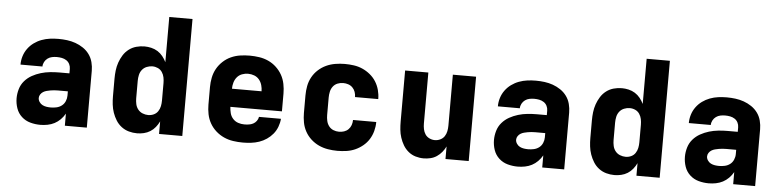

<svg xmlns="http://www.w3.org/2000/svg" viewBox="-45 -964 4890 1202"><g transform="rotate(5 2400.0 -363.5)"><path d="M231 8Q199 8 168 -0.5Q137 -9 113.5 -30.5Q90 -52 79.5 -82.5Q69 -113 69 -145Q69 -174 77.5 -203Q86 -232 105.5 -254.5Q125 -277 151 -291.5Q177 -306 205.5 -314.5Q234 -323 263.5 -326Q293 -329 322 -329H385V-357Q385 -373 378 -387Q371 -401 358 -409.5Q345 -418 329.5 -421Q314 -424 298 -424Q283 -424 268 -421Q253 -418 240.5 -409Q228 -400 220.5 -386Q213 -372 213 -357H75Q75 -384 83 -410Q91 -436 107 -458Q123 -480 145 -496Q167 -512 192.5 -521.5Q218 -531 244.5 -534.5Q271 -538 298 -538Q326 -538 353 -534.5Q380 -531 405.5 -522Q431 -513 454 -497.5Q477 -482 493 -460Q509 -438 516 -411Q523 -384 523 -357V0H385V-76Q373 -55 356.5 -38.5Q340 -22 320 -11.5Q300 -1 277 3.5Q254 8 231 8ZM287 -106Q305 -106 323 -110Q341 -114 355.5 -125Q370 -136 377.5 -153.5Q385 -171 385 -189V-216H322Q310 -216 298.5 -215Q287 -214 275.5 -212Q264 -210 252.5 -207Q241 -204 231 -198Q221 -192 214 -181.5Q207 -171 207 -159Q207 -146 215 -134Q223 -122 235 -116Q247 -110 260.5 -108Q274 -106 287 -106Z M839 8Q813 8 787.5 1Q762 -6 741 -22Q720 -38 706 -60.5Q692 -83 683.5 -107.5Q675 -132 672 -158Q669 -184 669 -210V-320Q669 -346 672 -372Q675 -398 683.5 -422.5Q692 -447 706 -469.5Q720 -492 741 -508Q762 -524 787.5 -531Q813 -538 839 -538Q860 -538 881.5 -533Q903 -528 921.5 -516.5Q940 -505 954 -487.5Q968 -470 977 -451V-735H1123V0H977V-79Q968 -60 954 -42.5Q940 -25 921.5 -13.5Q903 -2 881.5 3Q860 8 839 8ZM899 -112Q917 -112 933.5 -119.5Q950 -127 960 -142Q970 -157 973.5 -174.5Q977 -192 977 -210V-320Q977 -338 973.5 -355.5Q970 -373 960 -388Q950 -403 933.5 -410.5Q917 -418 899 -418Q881 -418 863.5 -411Q846 -404 834.5 -389.5Q823 -375 819 -356.5Q815 -338 815 -320V-210Q815 -192 819 -173.5Q823 -155 834.5 -140.5Q846 -126 863.5 -119Q881 -112 899 -112Z M1503 8Q1473 8 1442.5 3.5Q1412 -1 1384.5 -13.5Q1357 -26 1334 -46.5Q1311 -67 1296 -93.5Q1281 -120 1275 -150Q1269 -180 1269 -210V-320Q1269 -350 1275 -380Q1281 -410 1295.5 -436Q1310 -462 1332.5 -483Q1355 -504 1382.5 -516.5Q1410 -529 1440 -533.5Q1470 -538 1500 -538Q1530 -538 1560 -533.5Q1590 -529 1617.5 -516.5Q1645 -504 1667.5 -483Q1690 -462 1704.5 -436Q1719 -410 1725 -380Q1731 -350 1731 -320V-208H1407Q1408 -188 1413 -168.5Q1418 -149 1431.5 -134Q1445 -119 1464 -112.5Q1483 -106 1503 -106Q1517 -106 1531.5 -108Q1546 -110 1558.5 -116.5Q1571 -123 1580 -135Q1589 -147 1591 -161H1729Q1727 -135 1717.5 -110Q1708 -85 1691.5 -65Q1675 -45 1653 -30Q1631 -15 1606 -6.5Q1581 2 1555 5Q1529 8 1503 8ZM1407 -322H1593Q1593 -341 1587.5 -360.5Q1582 -380 1569.5 -395Q1557 -410 1538.5 -417Q1520 -424 1500 -424Q1480 -424 1461.5 -417Q1443 -410 1430.5 -395Q1418 -380 1412.5 -360.5Q1407 -341 1407 -322Z M2098 8Q2068 8 2038 3Q2008 -2 1981 -14.5Q1954 -27 1931.5 -47.5Q1909 -68 1894.5 -94.5Q1880 -121 1874.5 -150.5Q1869 -180 1869 -210V-320Q1869 -350 1874.5 -379.5Q1880 -409 1894.5 -435.5Q1909 -462 1931.5 -482.5Q1954 -503 1981 -515.5Q2008 -528 2038 -533Q2068 -538 2098 -538Q2126 -538 2154.5 -534Q2183 -530 2209 -518.5Q2235 -507 2257.5 -488.5Q2280 -470 2295 -446Q2310 -422 2317.5 -394Q2325 -366 2325 -338Q2325 -338 2325 -338Q2325 -338 2325 -337H2179Q2179 -337 2179 -337.5Q2179 -338 2179 -338Q2179 -354 2173.5 -369.5Q2168 -385 2156.5 -396.5Q2145 -408 2129.5 -413Q2114 -418 2098 -418Q2079 -418 2062 -411Q2045 -404 2034 -389.5Q2023 -375 2019 -356.5Q2015 -338 2015 -320V-210Q2015 -192 2019 -173.5Q2023 -155 2034 -140.5Q2045 -126 2062 -119Q2079 -112 2098 -112Q2114 -112 2129.5 -117Q2145 -122 2156.5 -133.5Q2168 -145 2173.5 -160.5Q2179 -176 2179 -192Q2179 -192 2179 -192.5Q2179 -193 2179 -193H2325Q2325 -192 2325 -192Q2325 -192 2325 -192Q2325 -164 2317.5 -136Q2310 -108 2295 -84Q2280 -60 2257.5 -41.5Q2235 -23 2209 -11.5Q2183 0 2154.5 4Q2126 8 2098 8Z M2640 8Q2614 8 2589 0.5Q2564 -7 2544 -23.5Q2524 -40 2511 -62Q2498 -84 2490 -108.5Q2482 -133 2479.5 -158.5Q2477 -184 2477 -210V-530H2623V-210Q2623 -192 2626.5 -174.5Q2630 -157 2639.5 -142.5Q2649 -128 2665.5 -120Q2682 -112 2700 -112Q2718 -112 2734.5 -120Q2751 -128 2760.5 -142.5Q2770 -157 2773.5 -174.5Q2777 -192 2777 -210V-530H2923V0H2777V-79Q2768 -60 2754 -43Q2740 -26 2722 -14Q2704 -2 2682.5 3Q2661 8 2640 8Z M3231 8Q3199 8 3168 -0.5Q3137 -9 3113.5 -30.5Q3090 -52 3079.5 -82.5Q3069 -113 3069 -145Q3069 -174 3077.5 -203Q3086 -232 3105.5 -254.5Q3125 -277 3151 -291.5Q3177 -306 3205.5 -314.5Q3234 -323 3263.5 -326Q3293 -329 3322 -329H3385V-357Q3385 -373 3378 -387Q3371 -401 3358 -409.5Q3345 -418 3329.5 -421Q3314 -424 3298 -424Q3283 -424 3268 -421Q3253 -418 3240.5 -409Q3228 -400 3220.5 -386Q3213 -372 3213 -357H3075Q3075 -384 3083 -410Q3091 -436 3107 -458Q3123 -480 3145 -496Q3167 -512 3192.5 -521.5Q3218 -531 3244.5 -534.5Q3271 -538 3298 -538Q3326 -538 3353 -534.5Q3380 -531 3405.5 -522Q3431 -513 3454 -497.5Q3477 -482 3493 -460Q3509 -438 3516 -411Q3523 -384 3523 -357V0H3385V-76Q3373 -55 3356.5 -38.5Q3340 -22 3320 -11.5Q3300 -1 3277 3.5Q3254 8 3231 8ZM3287 -106Q3305 -106 3323 -110Q3341 -114 3355.5 -125Q3370 -136 3377.5 -153.5Q3385 -171 3385 -189V-216H3322Q3310 -216 3298.5 -215Q3287 -214 3275.5 -212Q3264 -210 3252.5 -207Q3241 -204 3231 -198Q3221 -192 3214 -181.5Q3207 -171 3207 -159Q3207 -146 3215 -134Q3223 -122 3235 -116Q3247 -110 3260.5 -108Q3274 -106 3287 -106Z M3839 8Q3813 8 3787.5 1Q3762 -6 3741 -22Q3720 -38 3706 -60.5Q3692 -83 3683.5 -107.5Q3675 -132 3672 -158Q3669 -184 3669 -210V-320Q3669 -346 3672 -372Q3675 -398 3683.5 -422.5Q3692 -447 3706 -469.5Q3720 -492 3741 -508Q3762 -524 3787.5 -531Q3813 -538 3839 -538Q3860 -538 3881.5 -533Q3903 -528 3921.5 -516.5Q3940 -505 3954 -487.5Q3968 -470 3977 -451V-735H4123V0H3977V-79Q3968 -60 3954 -42.5Q3940 -25 3921.5 -13.5Q3903 -2 3881.5 3Q3860 8 3839 8ZM3899 -112Q3917 -112 3933.5 -119.5Q3950 -127 3960 -142Q3970 -157 3973.5 -174.5Q3977 -192 3977 -210V-320Q3977 -338 3973.5 -355.5Q3970 -373 3960 -388Q3950 -403 3933.5 -410.5Q3917 -418 3899 -418Q3881 -418 3863.5 -411Q3846 -404 3834.5 -389.5Q3823 -375 3819 -356.5Q3815 -338 3815 -320V-210Q3815 -192 3819 -173.5Q3823 -155 3834.5 -140.5Q3846 -126 3863.5 -119Q3881 -112 3899 -112Z M4431 8Q4399 8 4368 -0.5Q4337 -9 4313.5 -30.5Q4290 -52 4279.5 -82.5Q4269 -113 4269 -145Q4269 -174 4277.5 -203Q4286 -232 4305.5 -254.5Q4325 -277 4351 -291.5Q4377 -306 4405.5 -314.5Q4434 -323 4463.5 -326Q4493 -329 4522 -329H4585V-357Q4585 -373 4578 -387Q4571 -401 4558 -409.5Q4545 -418 4529.5 -421Q4514 -424 4498 -424Q4483 -424 4468 -421Q4453 -418 4440.5 -409Q4428 -400 4420.5 -386Q4413 -372 4413 -357H4275Q4275 -384 4283 -410Q4291 -436 4307 -458Q4323 -480 4345 -496Q4367 -512 4392.5 -521.5Q4418 -531 4444.5 -534.5Q4471 -538 4498 -538Q4526 -538 4553 -534.5Q4580 -531 4605.5 -522Q4631 -513 4654 -497.5Q4677 -482 4693 -460Q4709 -438 4716 -411Q4723 -384 4723 -357V0H4585V-76Q4573 -55 4556.5 -38.5Q4540 -22 4520 -11.5Q4500 -1 4477 3.5Q4454 8 4431 8ZM4487 -106Q4505 -106 4523 -110Q4541 -114 4555.5 -125Q4570 -136 4577.5 -153.5Q4585 -171 4585 -189V-216H4522Q4510 -216 4498.5 -215Q4487 -214 4475.5 -212Q4464 -210 4452.5 -207Q4441 -204 4431 -198Q4421 -192 4414 -181.5Q4407 -171 4407 -159Q4407 -146 4415 -134Q4423 -122 4435 -116Q4447 -110 4460.5 -108Q4474 -106 4487 -106Z"/></g></svg>

Font: Iosevka Curly Heavy Extended
Style: Regular
Weight: 900
Width: 7
Monospace: yes
Designer: Belleve Invis
Foundry: Belleve Invis
Version: Version 11.1.0; ttfautohint (v1.8.3)